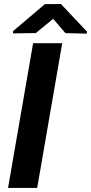

<svg xmlns="http://www.w3.org/2000/svg" viewBox="-20 -923 447 943"><path d="M406.7 -768.1V-757.8L301.3 -760.3L241.2 -830.6L155.8 -760.7L43.9 -758.8V-770L200.7 -902.8L279.3 -903.3ZM162.6 0H19.5L142.6 -710.9H285.6Z"/></svg>

Font: TypoPRO Roboto
Style: Bold Italic
Weight: 700
Italic angle: -12°
Designer: Google
Version: Version 2.136; 2016